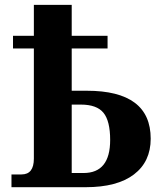

<svg xmlns="http://www.w3.org/2000/svg" viewBox="-20 -780 678 800"><path d="M278.8 -759.8V-630.9H428.2V-578.1H278.8V-401.9H341.8Q607.9 -401.9 607.9 -202.1Q607.9 -106.4 538.1 -53.2Q468.3 0 336.9 0H27.8V-53.2H69.8Q121.1 -53.2 121.1 -119.1V-578.1H34.2V-630.9H121.1V-759.8ZM278.8 -59.1H328.1Q439 -59.1 439 -196.8Q439 -275.9 411.1 -310.1Q383.3 -344.2 316.9 -344.2H278.8Z"/></svg>

Font: Droids
Style: b
Weight: 700
Foundry: Ascender Corporation
Version: Version 1.00 build 113